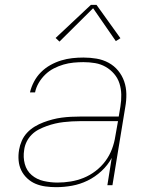

<svg xmlns="http://www.w3.org/2000/svg" viewBox="-20 -766 640 794"><path d="M212 8Q190 8 168 5Q146 2 127 -6Q108 -14 92.5 -28.5Q77 -43 68 -61.5Q59 -80 57 -102Q55 -124 59 -147Q62 -165 70 -183.5Q78 -202 92 -217Q106 -232 123.5 -242.5Q141 -253 159.5 -260Q178 -267 197 -272Q216 -277 235 -279.5Q254 -282 273 -283Q292 -284 311 -284H471L478 -326Q482 -350 481.5 -374.5Q481 -399 474 -421Q467 -443 452 -460.5Q437 -478 417 -489.5Q397 -501 373.5 -505Q350 -509 325 -509Q305 -509 284 -507Q263 -505 242.5 -499Q222 -493 202.5 -483Q183 -473 167 -457.5Q151 -442 140 -423Q129 -404 125 -384H104Q109 -406 120.5 -428Q132 -450 149.5 -467.5Q167 -485 188.5 -497Q210 -509 233 -516Q256 -523 279 -525.5Q302 -528 325 -528Q353 -528 379.5 -523.5Q406 -519 429 -506.5Q452 -494 468.5 -474Q485 -454 493.5 -429.5Q502 -405 502.5 -377.5Q503 -350 498 -323L445 0H424L442 -113Q426 -83 399.5 -58.5Q373 -34 342 -19Q311 -4 278 2Q245 8 212 8ZM218 -11Q245 -11 272.5 -15.5Q300 -20 326 -30.5Q352 -41 375.5 -59Q399 -77 416 -100Q433 -123 443 -149.5Q453 -176 457 -203L468 -265H311Q294 -265 277 -264Q260 -263 242.5 -261Q225 -259 208 -255Q191 -251 174 -245Q157 -239 140.5 -230.5Q124 -222 111 -209Q98 -196 90 -179.5Q82 -163 80 -146Q75 -116 82.5 -88Q90 -60 111 -42Q132 -24 160.5 -17.5Q189 -11 218 -11ZM226 -594 210 -609 356 -746H379L478 -608L459 -596L365 -732Z"/></svg>

Font: Iosevka SS04 Th Ex Obl
Style: Regular
Weight: 100
Width: 7
Italic angle: -9°
Monospace: yes
Designer: Belleve Invis
Foundry: Belleve Invis
Version: Version 19.0.0; ttfautohint (v1.8.4)